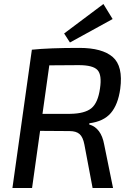

<svg xmlns="http://www.w3.org/2000/svg" viewBox="-20 -938 661 958"><path d="M329 -726 300 -771 496 -918 542 -843ZM42 0 139 -690Q225 -699 376 -699Q490 -699 542.5 -653.5Q595 -608 580 -495Q569 -416 533 -374Q497 -332 426 -323L425 -317Q485 -300 500 -216L544 0H442L401 -217Q394 -254 377 -269Q360 -284 327 -284L180 -285L140 0ZM192 -370H330Q403 -371 436 -398Q469 -425 479 -497Q489 -564 466.5 -588.5Q444 -613 373 -613Q265 -613 226 -612Z"/></svg>

Font: Exo 2.0 Medium
Style: Italic
Weight: 500
Italic angle: -8°
Designer: Natanael Gama
Version: Version 1.001;PS 001.001;hotconv 1.0.70;makeotf.lib2.5.58329